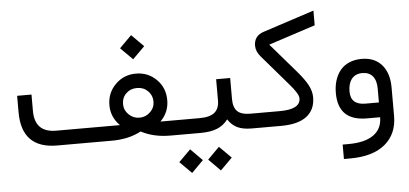

<svg xmlns="http://www.w3.org/2000/svg" viewBox="-56 -785 2427 1138"><g transform="rotate(-5 1157.0 -216.0)"><path d="M682.1 -541.5 753.9 -613.3 825.7 -541.5 753.9 -469.7ZM761.7 -298.3Q722.7 -298.3 696.8 -273.4Q670.9 -248.5 670.9 -210Q670.9 -173.8 697.8 -147.7Q724.6 -121.6 761.7 -121.6Q798.3 -121.6 825.2 -147.5Q852.1 -173.3 852.1 -210Q852.1 -246.6 826.2 -272.5Q800.3 -298.3 761.7 -298.3ZM934.1 -210.9Q934.1 -139.2 882.8 -87.9H1001Q1012.2 -87.9 1012.2 -47.4V-42Q1012.2 0 1001 0H934.6Q834.5 0 760.7 -39.6Q686.5 0 586.4 0H260.7Q49.8 0 49.8 -215.8V-314H135.3V-216.3Q135.3 -87.9 262.7 -87.9H641.6Q589.8 -140.1 589.8 -210.4Q589.8 -283.7 639.9 -333.7Q689.9 -383.8 762.2 -383.8Q834.5 -383.8 884.3 -334.2Q934.1 -284.7 934.1 -210.9Z M1145 161.6 1214.8 91.3 1285.2 161.6 1214.8 231.9ZM973.1 161.6 1043.5 91.3 1113.3 161.6 1043.5 231.9ZM995.6 -87.9H1115.7Q1177.2 -87.9 1205.3 -111.3Q1233.4 -134.8 1233.4 -183.1V-309.1H1316.9V-183.1Q1316.9 -134.3 1340.3 -111.1Q1363.8 -87.9 1418 -87.9H1428.7Q1439.9 -87.9 1439.9 -47.4V-42Q1439.9 0 1428.7 0H1418.5Q1365.2 0 1332.5 -16.1Q1299.8 -32.2 1277.8 -66.4Q1252.4 -32.2 1213.4 -16.1Q1174.3 0 1113.3 0H995.6Q983.4 0 983.4 -42V-47.4Q983.4 -87.9 995.6 -87.9Z M1423.8 -87.9H1593.8Q1715.8 -87.9 1715.8 -153.3Q1715.8 -180.7 1661.1 -242.7L1507.8 -420.9Q1480.5 -452.6 1480.5 -487.3Q1481 -545.9 1538.6 -564.5L1843.3 -664.1V-576.7L1564.9 -485.8L1715.3 -311.5Q1758.3 -261.7 1777.6 -224.9Q1796.9 -188 1796.9 -153.3Q1796.9 -78.6 1745.4 -39.3Q1693.8 0 1592.8 0H1423.8Q1411.6 0 1411.6 -42V-47.4Q1411.6 -87.9 1423.8 -87.9Z M2265.1 -169.9V0Q2265.1 106.4 2192.4 167.2Q2119.6 228 1982.9 228H1946.8V142.1H1980Q2078.1 142.1 2129.9 106Q2181.6 69.8 2182.1 1V0H2103Q1933.1 0 1933.1 -165.5Q1933.1 -206.5 1943.8 -240.7Q1954.6 -274.9 1975.3 -300.3Q1996.1 -325.7 2028.6 -339.8Q2061 -354 2102.5 -354Q2179.7 -354 2222.4 -304.7Q2265.1 -255.4 2265.1 -169.9ZM2014.6 -167.5Q2014.6 -87.9 2102.5 -87.9H2182.6V-170.4Q2182.6 -219.2 2160.9 -244.6Q2139.2 -270 2100.6 -270Q2058.6 -270 2036.6 -242.9Q2014.6 -215.8 2014.6 -167.5Z"/></g></svg>

Font: Shabnam FD-WOL
Style: FD-WOL
Weight: 400
Foundry: DejaVu fonts team - Redesigned by Saber Rastikerdar - Based on Vazir font
Version: Version 5.0.1